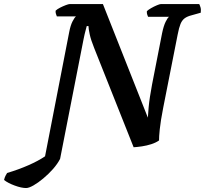

<svg xmlns="http://www.w3.org/2000/svg" viewBox="-156 -724 1008 944"><path d="M-27.5 200.5Q-51 200.5 -84 188.2Q-117 176 -136 161Q-133.5 149 -128.8 140Q-124 131 -121 126.5Q-64 109.5 -15.8 88.2Q32.5 67 65.5 44.5L184 -565Q190.5 -599.5 200.8 -619.2Q211 -639 218 -643.5H123.5Q121.5 -647.5 119 -655.8Q116.5 -664 117.5 -671.5Q125 -679 139.2 -686.2Q153.5 -693.5 167.5 -698.8Q181.5 -704 186.5 -704H350L571 -145.5Q572.5 -171.5 574.8 -196Q577 -220.5 581.2 -247.8Q585.5 -275 591.5 -308L641 -561Q648.5 -597 658.5 -617.2Q668.5 -637.5 675.5 -641.5H572Q570 -646 567.8 -652.5Q565.5 -659 566 -669Q573 -676 587 -684Q601 -692 615.2 -698Q629.5 -704 635 -704H823.5Q826.5 -698.5 829.8 -688Q833 -677.5 831 -661.5L786.5 -649Q764.5 -643.5 751.8 -634Q739 -624.5 731.5 -606.2Q724 -588 717.5 -554L646.5 -194.5Q633.5 -128 629.5 -88.5Q625.5 -49 626 -33.5Q610.5 -22.5 588 -15.2Q565.5 -8 542.2 -4.5Q519 -1 501 0L307 -488Q291 -527.5 285 -555.5Q279 -583.5 279 -596H270.5Q269.5 -590.5 265 -575Q260.5 -559.5 254.5 -529.5L139.5 57Q127 81.5 104.8 106.8Q82.5 132 57 153.2Q31.5 174.5 8.8 187.5Q-14 200.5 -27.5 200.5Z"/></svg>

Font: Texturina Medium
Style: Italic
Weight: 500
Italic angle: -11°
Designer: Guillermo Torres Carreño
Foundry: Omnibus-Type
Version: Version 1.002